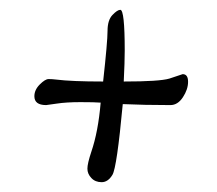

<svg xmlns="http://www.w3.org/2000/svg" viewBox="-20 -443 442 391"><path d="M166 -134Q180 -175 185 -234Q173 -235 144 -235Q115 -235 95.5 -232Q76 -229 74 -229Q50 -229 50 -247Q50 -260 61 -271Q72 -282 79 -282Q86 -282 94 -281Q126 -277 190 -277Q199 -358 199 -380Q199 -402 209 -412.5Q219 -423 225 -423Q234 -423 234 -340Q234 -317 232 -277Q305 -277 325 -283L352 -292Q363 -292 363 -276.5Q363 -261 352.5 -245Q342 -229 327 -229Q274 -229 230 -231Q218 -102 209 -87Q200 -72 187 -72Q174 -72 166 -80.5Q158 -89 158 -99.5Q158 -110 166 -134Z"/></svg>

Font: Cookie
Style: Regular
Weight: 400
Designer: Ania Kruk
Foundry: Ania Kruk
Version: Version 1.004